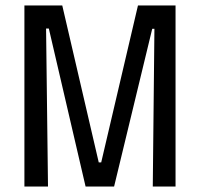

<svg xmlns="http://www.w3.org/2000/svg" viewBox="-20 -680 729 700"><path d="M69 0V-660H207L340 -88H349L483 -660H620V0H537L543 -575H535L396 0H292L158 -576H148L155 0Z"/></svg>

Font: Bricolage Grotesque 10pt Condensed
Style: Regular
Weight: 400
Width: 3
Designer: Mathieu Triay
Foundry: Atelier Triay
Version: Version 1.000; ttfautohint (v1.8.4.7-5d5b);gftools[0.9.29]